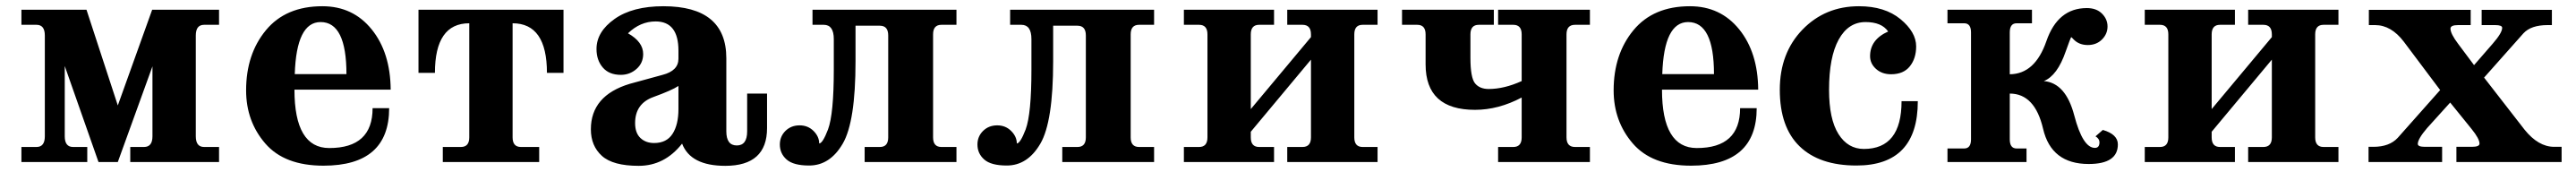

<svg xmlns="http://www.w3.org/2000/svg" viewBox="-20 -520 8275 552"><path d="M683.6 0H398.4V-48.3H442.4Q469.7 -48.3 469.7 -82.5V-307.1L358.4 0H296.4L188 -308.1V-82.5Q188 -48.3 214.8 -48.3H260.3V0H48.8V-48.3H97.2Q124 -48.3 124 -82.5V-406.2Q124 -440.4 97.2 -440.4H48.8V-488.8H257.8L358.4 -181.6L468.8 -488.8H683.6V-440.4H635.7Q608.9 -440.4 608.9 -406.2V-82.5Q608.9 -48.3 635.7 -48.3H683.6Z M1019 11.7Q893.6 11.7 832 -59.6Q770.5 -130.9 770.5 -230Q770.5 -346.2 834.2 -423.1Q897.9 -500 1015.6 -500Q1113.8 -500 1173.8 -425.8Q1233.9 -351.6 1234.9 -232.4H925.8Q925.8 -44.9 1037.6 -44.9Q1176.8 -44.9 1176.8 -172.9H1230Q1230 11.7 1019 11.7ZM1092.8 -282.2Q1092.8 -449.2 1009.8 -449.2Q932.1 -449.2 926.8 -282.2Z M1711.9 0H1402.3V-48.3H1460.4Q1487.3 -48.3 1487.3 -79.1V-445.3Q1377 -445.3 1377 -286.1H1324.2V-488.8H1790V-286.1H1736.8Q1736.8 -445.3 1626.5 -445.3V-79.1Q1626.5 -48.3 1653.3 -48.3H1711.9Z M2031.7 12.2Q1948.7 12.2 1913.3 -19.8Q1877.9 -51.8 1877.9 -105Q1877.9 -213.4 2002.9 -251L2108.4 -279.8Q2159.2 -293 2159.2 -331.5V-357.4Q2159.2 -451.2 2085.9 -451.2Q2036.6 -451.2 1997.1 -413.1Q2045.9 -385.7 2045.9 -346.7Q2045.9 -317.4 2024.4 -298.6Q2002.9 -279.8 1974.1 -279.8Q1936.5 -279.8 1916.3 -303.2Q1896 -326.7 1896 -362.8Q1896 -418 1953.9 -459Q2011.7 -500 2110.8 -500Q2313 -500 2313 -333V-98.6Q2313 -53.2 2346.7 -53.2Q2379.9 -53.2 2379.9 -98.6V-219.7H2443.8V-108.9Q2443.8 12.2 2309.6 12.2Q2198.2 12.2 2170.9 -59.1Q2114.7 12.2 2031.7 12.2ZM2081.1 -61Q2121.1 -61 2140.1 -90.3Q2159.2 -119.6 2159.2 -169.9V-244.1Q2137.7 -230 2078.9 -208.7Q2020 -187.5 2020 -125Q2020 -93.3 2037.1 -77.1Q2054.2 -61 2081.1 -61Z M2579.1 11.2Q2528.3 11.2 2506.6 -8.1Q2484.9 -27.3 2484.9 -56.2Q2484.9 -82 2502.9 -99.9Q2521 -117.7 2548.3 -117.7Q2575.2 -117.7 2593.3 -99.6Q2611.3 -81.5 2611.3 -59.6Q2622.6 -60.1 2639.6 -104.5Q2658.2 -154.3 2658.2 -296.4V-394.5Q2658.2 -440.4 2626 -440.4H2589.8V-488.8H3052.2V-440.4H3003.9Q2977.1 -440.4 2977.1 -409.7V-79.1Q2977.1 -48.3 3003.9 -48.3H3052.2V0H2757.3V-48.3H2806.2Q2833 -48.3 2833 -79.1V-406.2Q2833 -437.5 2806.2 -437.5H2728V-323.2Q2728 -129.4 2687 -59.1Q2646 11.2 2579.1 11.2Z M3213.9 11.2Q3163.1 11.2 3141.4 -8.1Q3119.6 -27.3 3119.6 -56.2Q3119.6 -82 3137.7 -99.9Q3155.8 -117.7 3183.1 -117.7Q3210 -117.7 3228 -99.6Q3246.1 -81.5 3246.1 -59.6Q3257.3 -60.1 3274.4 -104.5Q3293 -154.3 3293 -296.4V-394.5Q3293 -440.4 3260.7 -440.4H3224.6V-488.8H3687V-440.4H3638.7Q3611.8 -440.4 3611.8 -409.7V-79.1Q3611.8 -48.3 3638.7 -48.3H3687V0H3392.1V-48.3H3440.9Q3467.8 -48.3 3467.8 -79.1V-406.2Q3467.8 -437.5 3440.9 -437.5H3362.8V-323.2Q3362.8 -129.4 3321.8 -59.1Q3280.8 11.2 3213.9 11.2Z M4404.8 0H4114.7V-48.3H4163.6Q4190.9 -48.3 4190.9 -79.1V-328.6L3997.6 -97.2V-79.1Q3997.6 -48.3 4024.4 -48.3H4072.3V0H3782.7V-48.3H3831.5Q3858.4 -48.3 3858.4 -79.1V-409.7Q3858.4 -440.4 3831.5 -440.4H3782.7V-488.8H4072.3V-440.4H4024.4Q3997.6 -440.4 3997.6 -409.7V-169.9L4190.9 -400.9V-409.7Q4190.9 -440.4 4163.6 -440.4H4114.7V-488.8H4404.8V-440.4H4356.9Q4330.1 -440.4 4330.1 -409.7V-79.1Q4330.1 -48.3 4356.9 -48.3H4404.8Z M5086.9 0H4792V-48.3H4840.8Q4867.7 -48.3 4867.7 -79.1V-207Q4793 -167.5 4717.8 -167.5Q4559.1 -167.5 4559.1 -313.5V-409.7Q4559.1 -440.4 4532.2 -440.4H4483.4V-488.8H4778.3V-440.4H4730Q4703.1 -440.4 4703.1 -409.7V-335Q4703.1 -270.5 4718 -252.4Q4732.9 -234.4 4761.7 -234.4Q4811.5 -234.4 4867.7 -259.8V-409.7Q4867.7 -440.4 4840.8 -440.4H4792V-488.8H5086.9V-440.4H5039.1Q5011.7 -440.4 5011.7 -409.7V-79.1Q5011.7 -48.3 5039.1 -48.3H5086.9Z M5411.6 11.7Q5286.1 11.7 5224.6 -59.6Q5163.1 -130.9 5163.1 -230Q5163.1 -346.2 5226.8 -423.1Q5290.5 -500 5408.2 -500Q5506.3 -500 5566.4 -425.8Q5626.5 -351.6 5627.4 -232.4H5318.4Q5318.4 -44.9 5430.2 -44.9Q5569.3 -44.9 5569.3 -172.9H5622.6Q5622.6 11.7 5411.6 11.7ZM5485.4 -282.2Q5485.4 -449.2 5402.3 -449.2Q5324.7 -449.2 5319.3 -282.2Z M5942.9 11.2Q5824.2 11.2 5760.5 -50.3Q5696.8 -111.8 5696.8 -231.9Q5696.8 -349.6 5769.5 -424.8Q5842.3 -500 5951.2 -500Q6034.2 -500 6084.5 -458.5Q6134.8 -417 6134.8 -371.1Q6134.8 -332.5 6114.5 -307.1Q6094.2 -281.7 6054.2 -281.7Q6024.9 -281.7 6005.9 -298.8Q5986.8 -315.9 5986.8 -339.8Q5986.8 -393.1 6044.9 -418.9Q6023.9 -449.2 5972.2 -449.2Q5917 -449.2 5886 -393.1Q5855 -336.9 5855 -231.9Q5855 -137.7 5885.3 -89.8Q5915.5 -42 5966.8 -42Q6087.9 -42 6087.9 -195.3H6140.1Q6140.1 11.2 5942.9 11.2Z M6689 6.3Q6568.8 6.3 6542.5 -106.7Q6516.1 -219.7 6435.5 -219.7V-72.8Q6435.5 -43.5 6457.5 -43.5H6489.3V0H6235.4V-43.5H6289.1Q6311 -43.5 6311 -72.8V-416Q6311 -445.3 6289.1 -445.3H6235.4V-488.8H6506.8V-445.3H6457.5Q6435.5 -445.3 6435.5 -416V-281.7Q6516.6 -282.2 6553.2 -388.2Q6589.8 -494.1 6683.1 -494.1Q6713.9 -494.1 6731.7 -476.3Q6749.5 -458.5 6749.5 -435.1Q6749.5 -411.1 6731.7 -393.3Q6713.9 -375.5 6686 -375.5Q6657.7 -375.5 6640.1 -394Q6633.8 -400.9 6632.8 -400.9Q6629.9 -396.5 6615.2 -355Q6588.4 -277.3 6544.9 -259.8Q6615.2 -253.9 6642.6 -149.7Q6669.9 -45.4 6709 -45.4Q6723.6 -45.4 6723.6 -63.5Q6723.6 -74.7 6710.9 -82.5L6734.4 -103Q6782.7 -88.9 6782.7 -56.6Q6782.7 6.3 6689 6.3Z M7491.2 0H7201.2V-48.3H7250Q7277.3 -48.3 7277.3 -79.1V-328.6L7084 -97.2V-79.1Q7084 -48.3 7110.8 -48.3H7158.7V0H6869.1V-48.3H6918Q6944.8 -48.3 6944.8 -79.1V-409.7Q6944.8 -440.4 6918 -440.4H6869.1V-488.8H7158.7V-440.4H7110.8Q7084 -440.4 7084 -409.7V-169.9L7277.3 -400.9V-409.7Q7277.3 -440.4 7250 -440.4H7201.2V-488.8H7491.2V-440.4H7443.4Q7416.5 -440.4 7416.5 -409.7V-79.1Q7416.5 -48.3 7443.4 -48.3H7491.2Z M8208 0H7870.1V-48.8H7919.9Q7944.3 -48.8 7944.3 -59.1Q7944.3 -74.7 7918.9 -106L7850.1 -190.9L7775.9 -108.9Q7746.1 -74.2 7746.1 -58.1Q7746.1 -48.8 7769 -48.8H7824.2V0H7587.9V-48.8H7603.5Q7654.8 -48.8 7681.6 -77.6L7817.9 -231L7701.2 -386.2Q7660.6 -439.5 7608.9 -439.5H7588.9V-488.3H7916V-439.5H7875.5Q7851.1 -439.5 7851.1 -428.2Q7851.1 -411.6 7876 -378.9L7926.8 -311L7986.8 -379.9Q8017.1 -414.6 8017.1 -430.7Q8017.1 -439.5 7994.6 -439.5H7951.2V-488.3H8176.8V-439.5H8163.1Q8109.9 -439.5 8085.4 -413.1L7959 -271L8088.9 -104Q8133.3 -48.8 8184.1 -48.8H8208Z"/></svg>

Font: Munson
Style: Bold
Weight: 700
Designer: Paul James MIller
Foundry: High-Logic / Made with FontCreator
Version: Version 2.10;May 5, 2019;FontCreator 11.5.0.2430 64-bit